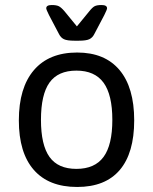

<svg xmlns="http://www.w3.org/2000/svg" viewBox="-20 -738 609 764"><path d="M55 -259Q55 -389 115 -459Q175 -529 287 -529Q397 -529 455.5 -459.5Q514 -390 514 -259Q514 -129 456.5 -61.5Q399 6 287 6Q174 6 114.5 -62Q55 -130 55 -259ZM427 -261Q427 -361 392 -409Q357 -457 284 -457Q211 -457 177 -409.5Q143 -362 143 -261Q143 -161 177 -113.5Q211 -66 284 -66Q357 -66 392 -113.5Q427 -161 427 -261ZM215 -602 175 -678Q164 -700 164 -705Q164 -718 186 -718Q204 -718 213.5 -713.5Q223 -709 236 -694L286 -633L336 -694Q348 -709 357 -713.5Q366 -718 384 -718Q406 -718 406 -705Q406 -700 395 -678L355 -602Q348 -588 335.5 -582Q323 -576 293 -576H277Q247 -576 234.5 -582Q222 -588 215 -602Z"/></svg>

Font: Asap-Regular
Style: Regular
Weight: 400
Designer: Pablo Cosgaya
Foundry: Omnibus-Type
Version: Version 2.000; ttfautohint (v1.8)